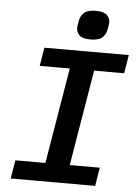

<svg xmlns="http://www.w3.org/2000/svg" viewBox="-60 -960 721 1006"><g transform="rotate(5 300.0 -457.0)"><path d="M35 0 51 -97H209L293 -601H135L151 -698H595L579 -601H421L337 -97H495L479 0ZM388 -762Q346 -762 329.5 -778Q313 -794 313 -817Q313 -823 314.5 -831Q316 -839 318 -852Q323 -881 342 -897.5Q361 -914 403 -914Q445 -914 461.5 -898Q478 -882 478 -859Q478 -853 476.5 -845Q475 -837 473 -824Q468 -795 449 -778.5Q430 -762 388 -762Z"/></g></svg>

Font: IBM Plex Mono SemiBold
Style: Italic
Weight: 600
Italic angle: -9°
Monospace: yes
Designer: Mike Abbink, Paul van der Laan, Pieter van Rosmalen
Foundry: Bold Monday
Version: Version 2.3